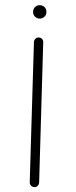

<svg xmlns="http://www.w3.org/2000/svg" viewBox="-20 -455 301 757"><path d="M113.8 -289.6Q114.3 -296.9 119.4 -302Q124.5 -307.1 132.3 -307.1H132.8Q140.6 -307.1 145.8 -301.5Q150.9 -295.9 150.4 -288.1L134.3 264.6Q133.8 272.5 128.4 277.8Q123 283.2 115.2 282.7Q107.4 282.2 102.3 276.9Q97.2 271.5 97.2 263.7ZM110.4 -408.2Q110.4 -419.4 117.9 -427Q125.5 -434.6 136.7 -434.6Q147.9 -434.6 155.5 -427Q163.1 -419.4 163.1 -408.2Q163.1 -397 155.5 -389.4Q147.9 -381.8 136.7 -381.8Q125.5 -381.8 117.9 -389.4Q110.4 -397 110.4 -408.2Z"/></svg>

Font: Sacramento
Style: Regular
Weight: 400
Designer: Astigmatic (AOETI)
Foundry: Astigmatic (AOETI)
Version: Version 1.000